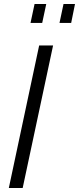

<svg xmlns="http://www.w3.org/2000/svg" viewBox="-20 -935 393 955"><path d="M131.8 -820.8 151.9 -915H210L189.9 -820.8ZM275.9 -820.8 295.9 -915H353L334 -820.8ZM174.8 -709H244.1L92.8 0H23.9Z"/></svg>

Font: Rawline
Style: Italic
Weight: 400
Italic angle: -12°
Designer: Matt McInerney, Pablo Impallari, Rodrigo Fuenzalida
Foundry: Matt McInerney, Pablo Impallari, Rodrigo Fuenzalida
Version: Version 4.020;PS 004.020;hotconv 1.0.88;makeotf.lib2.5.64775